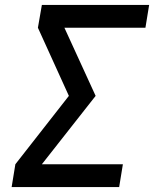

<svg xmlns="http://www.w3.org/2000/svg" viewBox="-20 -755 640 775"><path d="M27 0 42 -92 258 -368 133 -643 149 -735H582L567 -643H240L366 -368L149 -92H476L461 0Z"/></svg>

Font: Iosevka Curly SmBdExObl
Style: Regular
Weight: 600
Width: 7
Italic angle: -9°
Monospace: yes
Designer: Belleve Invis
Foundry: Belleve Invis
Version: Version 11.1.0; ttfautohint (v1.8.3)